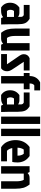

<svg xmlns="http://www.w3.org/2000/svg" viewBox="1332 -2072 740 3444"><g transform="rotate(90 1702.0 -350.0)"><path d="M284 -231H177Q156 -205 156 -166Q156 -127 178 -105H284ZM69 -511H317Q377 -475 396 -428.5Q415 -382 415 -302V-152Q415 -69 419 0H305L287 -36Q248 0 177 0H114Q29 -56 29 -161.5Q29 -267 116 -328H210Q249 -328 283 -304V-354Q283 -393 249 -406H69Z M673 0H568Q524 -56 508 -112Q492 -168 492 -252V-511H625V-242Q625 -151 661 -105H754V-511H887V0H782L764 -36Q726 0 673 0Z M1023 -511H1244V-406H1088L1183 -265Q1247 -174 1254 -140Q1258 -124 1258 -107Q1258 -36 1205 0H950V-105H1133L1026 -262Q1019 -273 1004.5 -293Q990 -313 982 -325.5Q974 -338 971 -344Q968 -350 963 -359.5Q958 -369 956 -376Q952 -395 952 -407Q952 -480 1023 -511Z M1457 -700H1601V-595H1511Q1477 -574 1477 -511H1581V-406H1477V0H1344V-406H1289V-511H1344Q1344 -641 1457 -700Z M1854 -231H1747Q1726 -205 1726 -166Q1726 -127 1748 -105H1854ZM1639 -511H1887Q1947 -475 1966 -428.5Q1985 -382 1985 -302V-152Q1985 -69 1989 0H1875L1857 -36Q1818 0 1747 0H1684Q1599 -56 1599 -161.5Q1599 -267 1686 -328H1780Q1819 -328 1853 -304V-354Q1853 -393 1819 -406H1639Z M2203 -700V0H2071V-700Z M2421 -700V0H2289V-700Z M2738 -406H2663Q2648 -388 2638.5 -356Q2629 -324 2629 -294H2772Q2774 -324 2764 -356.5Q2754 -389 2738 -406ZM2874 -105V0H2620Q2550 -47 2521.5 -116.5Q2493 -186 2493 -257Q2493 -421 2617 -511H2779Q2846 -462 2870 -407Q2894 -352 2894 -296Q2894 -240 2885 -200H2636Q2639 -177 2653.5 -147.5Q2668 -118 2685 -105Z M3183 -511H3289Q3333 -455 3349 -399Q3365 -343 3365 -259V0H3232V-269Q3232 -364 3206 -406H3094V0H2961V-511H3065L3083 -475Q3105 -495 3124.5 -503Q3144 -511 3183 -511Z"/></g></svg>

Font: Jockey One
Style: Regular
Weight: 400
Designer: TypeTogether
Foundry: TypeTogether
Version: Version 1.002